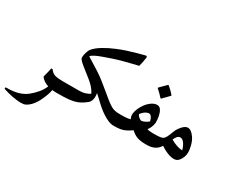

<svg xmlns="http://www.w3.org/2000/svg" viewBox="-329 -1310 2433 2073"><g transform="rotate(30 887.5 -273.0)"><path d="M56 286Q11 284 -44.5 274Q-100 264 -163 242L-161 223Q-68 224 -7 206Q54 188 97 154Q140 120 178 75Q210 38 233 -15Q167 -37 136 -82Q140 -100 148.5 -130Q157 -160 164 -200H181Q207 -163 240.5 -152.5Q274 -142 335 -142Q355 -142 365 -125.5Q375 -109 375 -68Q375 -42 365 -21Q355 0 335 0Q312 0 291 -3Q287 19 280.5 41Q274 63 265 84Q236 158 205.5 200Q175 242 140 265Q116 281 99 283.5Q82 286 56 286Z M997 -823Q994 -794 987.5 -761.5Q981 -729 973 -699Q941 -691 892.5 -679.5Q844 -668 790 -653.5Q736 -639 685 -622Q632 -604 583 -586.5Q534 -569 499.5 -552Q465 -535 454 -518Q548 -461 604.5 -424Q661 -387 696 -359Q714 -344 741.5 -322Q769 -300 797.5 -276.5Q826 -253 849.5 -233.5Q873 -214 885 -205Q920 -178 944.5 -164.5Q969 -151 994 -146.5Q1019 -142 1055 -142Q1078 -142 1089 -120Q1100 -98 1100 -72Q1101 -45 1090 -22.5Q1079 0 1056 0Q1023 0 988 -14.5Q953 -29 918.5 -51.5Q884 -74 854 -99Q839 -111 817 -131.5Q795 -152 770.5 -175Q746 -198 725 -217Q728 -204 729 -189Q734 -122 695 -88Q664 -61 617 -37Q570 -13 492 -5Q463 -2 426.5 -1Q390 0 337 0Q301 0 283 -22Q265 -44 265 -71Q265 -97 283 -119.5Q301 -142 337 -142H545Q588 -142 620.5 -153Q653 -164 675 -178Q668 -195 654.5 -215Q641 -235 621 -256Q599 -279 569.5 -303Q540 -327 509 -351Q478 -375 451.5 -396.5Q425 -418 410 -435Q402 -443 397 -450.5Q392 -458 392 -473Q392 -496 401.5 -528Q411 -560 423 -579Q459 -623 523.5 -662Q588 -701 664 -732Q716 -754 773 -772.5Q830 -791 884.5 -806Q939 -821 983 -832Z M1358 -431Q1386 -429 1403 -400.5Q1420 -372 1427.5 -332Q1435 -292 1434 -253Q1426 -194 1392 -151Q1405 -146 1426.5 -144Q1448 -142 1468 -142Q1488 -142 1498 -120Q1508 -98 1508 -72Q1508 -45 1498 -22.5Q1488 0 1468 0H1453Q1395 0 1353.5 -13Q1312 -26 1268 -66Q1231 -40 1201 -25.5Q1171 -11 1138.5 -5.5Q1106 0 1060 0Q1032 0 1011 -19.5Q990 -39 990 -71Q990 -103 1011 -122.5Q1032 -142 1060 -142Q1096 -142 1116.5 -143Q1137 -144 1151.5 -146.5Q1166 -149 1182 -153Q1166 -185 1169 -216.5Q1172 -248 1187 -282Q1219 -353 1267 -393.5Q1315 -434 1358 -431ZM1374 -238Q1370 -256 1363.5 -271Q1357 -286 1347 -296Q1332 -311 1313 -307Q1284 -300 1261.5 -280Q1239 -260 1231 -246Q1237 -232 1250.5 -218Q1264 -204 1286 -196Q1312 -198 1338.5 -213Q1365 -228 1374 -238ZM1347 -510Q1328 -532 1308 -551.5Q1288 -571 1266 -590V-597L1346 -677H1353Q1374 -659 1394 -640Q1414 -621 1433 -598V-591L1354 -510Z M1467 0Q1438 0 1418 -21.5Q1398 -43 1398 -72Q1398 -102 1418 -122Q1438 -142 1467 -142Q1523 -142 1551.5 -145.5Q1580 -149 1594 -161Q1608 -173 1619 -196Q1632 -223 1644.5 -258Q1657 -293 1673 -315Q1719 -381 1761 -383.5Q1803 -386 1847 -324Q1871 -290 1884.5 -241Q1898 -192 1898 -150Q1898 -122 1888 -95Q1878 -68 1862 -47.5Q1846 -27 1829 -20Q1793 -7 1738.5 -24.5Q1684 -42 1628 -80Q1601 -37 1562 -18.5Q1523 0 1467 0ZM1704 -228Q1692 -212 1682 -190Q1722 -166 1760.5 -153.5Q1799 -141 1831 -140Q1817 -192 1793 -223Q1772 -250 1747 -251.5Q1722 -253 1704 -228Z"/></g></svg>

Font: Bona Nova SC
Style: Bold
Weight: 700
Designer: Mateusz Machalski
Foundry: Capitalics
Version: Version 4.001; ttfautohint (v1.8.4.7-5d5b)